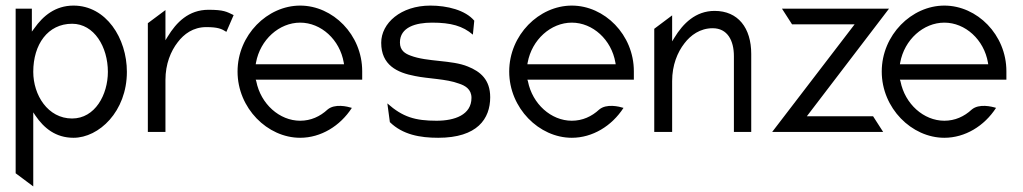

<svg xmlns="http://www.w3.org/2000/svg" viewBox="-20 -482 3659 687"><path d="M99 185V-80L107 -68C137 -24 179 11 243 11C334 11 434 -83 434 -225C434 -345 360 -462 243 -462C178 -462 134 -425 103 -381L94 -369V-451H36V138ZM238 -397C317 -397 366 -314 366 -225C366 -143 320 -58 238 -58C151 -58 99 -142 99 -225C99 -323 151 -397 238 -397Z M572 -10V-196C572 -253 591 -299 616 -331C638 -360 671 -385 718 -385C759 -385 773 -379 790 -368L816 -428C791 -440 781 -447 726 -447C655 -447 611 -402 580 -351L572 -338V-446L509 -399V-10Z M1054 11C1128 11 1197 -31 1239 -96C1223 -101 1178 -112 1152 -90C1125 -65 1092 -50 1054 -50C980 -50 913 -110 897 -191L895 -197H1276V-227C1276 -358 1171 -462 1054 -462C937 -462 830 -357 830 -226C830 -95 937 11 1054 11ZM896 -258C911 -340 979 -401 1054 -401C1129 -401 1196 -340 1210 -258L1211 -252H895Z M1465 -210C1513 -200 1577 -200 1622 -183C1644 -176 1667 -163 1667 -132C1667 -71 1607 -50 1542 -50C1466 -50 1421 -63 1366 -112L1375 -45C1421 0 1483 11 1548 11C1688 11 1734 -57 1734 -134C1734 -197 1699 -226 1654 -244C1596 -268 1509 -260 1449 -283C1430 -290 1411 -301 1411 -330C1411 -385 1468 -401 1526 -401C1594 -401 1636 -389 1672 -358L1677 -408C1645 -446 1580 -462 1520 -462C1414 -462 1344 -399 1344 -329C1344 -249 1401 -222 1465 -210Z M2026 11C2100 11 2169 -31 2211 -96C2195 -101 2150 -112 2124 -90C2097 -65 2064 -50 2026 -50C1952 -50 1885 -110 1869 -191L1867 -197H2248V-227C2248 -358 2143 -462 2026 -462C1909 -462 1802 -357 1802 -226C1802 -95 1909 11 2026 11ZM1868 -258C1883 -340 1951 -401 2026 -401C2101 -401 2168 -340 2182 -258L2183 -252H1867Z M2385 -10V-192C2385 -249 2404 -295 2429 -327C2451 -356 2485 -381 2530 -381C2583 -381 2606 -337 2606 -281V-10H2668V-289C2668 -382 2621 -443 2537 -443C2469 -443 2424 -398 2393 -347L2385 -334V-427L2321 -379V-10Z M3140 -10 3104 -66H2867L3161 -451H2778L2814 -395H3038L2743 -10Z M3359 11C3433 11 3502 -31 3544 -96C3528 -101 3483 -112 3457 -90C3430 -65 3397 -50 3359 -50C3285 -50 3218 -110 3202 -191L3200 -197H3581V-227C3581 -358 3476 -462 3359 -462C3242 -462 3135 -357 3135 -226C3135 -95 3242 11 3359 11ZM3201 -258C3216 -340 3284 -401 3359 -401C3434 -401 3501 -340 3515 -258L3516 -252H3200Z"/></svg>

Font: Charger Pro
Style: LitNar
Weight: 300
Designer: Jasper
Foundry: Cannot Into Space Fonts
Version: Version 1.09